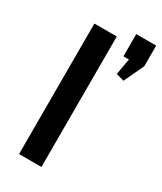

<svg xmlns="http://www.w3.org/2000/svg" viewBox="-200 -870 795 943"><g transform="rotate(30 197.0 -399.0)"><path d="M204 -740V0H77V-740ZM394 -798V-681L341 -568L296 -581L328 -760L364 -672H281V-798Z"/></g></svg>

Font: Pathway Extreme 12pt SemiBold
Style: Regular
Weight: 600
Version: Version 1.001;gftools[0.9.26]